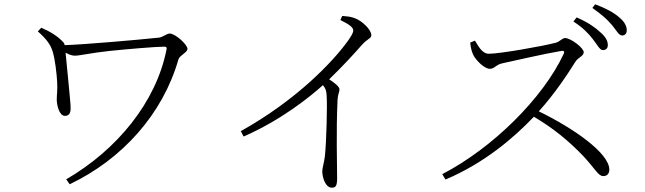

<svg xmlns="http://www.w3.org/2000/svg" viewBox="-20 -833 3000 893"><path d="M172 -704 156 -687C199 -649 216 -623 225 -593C236 -558 244 -489 246 -449C248 -414 244 -396 244 -369C244 -348 254 -294 282 -294C308 -294 310 -317 308 -345C305 -388 290 -533 285 -588C300 -580 314 -574 328 -574C351 -574 411 -588 489 -596C566 -604 705 -616 745 -616C753 -616 756 -612 755 -605C707 -358 524 -136 288 1L304 24C548 -92 737 -302 810 -557C815 -575 852 -589 852 -606C852 -625 796 -677 769 -677C755 -677 738 -660 719 -658C615 -647 372 -626 281 -623C280 -628 278 -633 274 -637C246 -667 213 -686 172 -704Z M1563 -740C1609 -717 1623 -705 1623 -690C1623 -682 1615 -666 1596 -640C1527 -545 1361 -369 1100 -223L1113 -198C1287 -274 1421 -382 1482 -437C1495 -421 1498 -410 1499 -391C1503 -347 1498 -168 1491 -106C1487 -73 1479 -54 1479 -36C1479 -7 1494 40 1523 40C1541 40 1548 32 1548 -4C1548 -66 1543 -221 1550 -369C1551 -393 1559 -406 1559 -417C1559 -430 1537 -447 1511 -464C1578 -529 1627 -583 1663 -624C1691 -655 1707 -653 1707 -670C1707 -694 1666 -735 1631 -748C1612 -756 1593 -757 1572 -759Z M2738 -650C2759 -624 2769 -600 2784 -600C2797 -600 2807 -607 2807 -623C2807 -643 2797 -662 2771 -684C2748 -706 2711 -731 2662 -752L2647 -733C2690 -705 2717 -678 2738 -650ZM2825 -718C2847 -692 2858 -668 2873 -668C2886 -668 2895 -676 2895 -692C2895 -712 2885 -732 2858 -754C2835 -774 2797 -795 2748 -813L2735 -796C2778 -766 2804 -743 2825 -718ZM2167 -635C2169 -607 2177 -586 2182 -576C2194 -553 2232 -513 2258 -513C2281 -513 2283 -530 2314 -538C2370 -550 2512 -583 2590 -596C2601 -598 2607 -595 2602 -583C2506 -377 2272 -145 2037 -23L2052 2C2232 -74 2370 -192 2463 -290C2551 -238 2621 -182 2693 -107C2750 -46 2762 -14 2786 -14C2805 -14 2814 -27 2814 -44C2814 -121 2647 -237 2486 -315C2561 -398 2622 -491 2655 -544C2668 -566 2695 -572 2695 -590C2695 -610 2635 -656 2608 -656C2595 -656 2584 -639 2564 -634C2508 -619 2306 -583 2254 -583C2221 -583 2204 -621 2189 -644Z"/></svg>

Font: Noto Serif CJK TC Light
Style: Regular
Weight: 300
Designer: Ryoko NISHIZUKA 西塚涼子 (kana & ideographs); Frank Grießhammer (Latin, Greek & Cyrillic); Wenlong ZHANG 张文龙 (bopomofo); San
Foundry: Adobe
Version: Version 2.001;hotconv 1.1.0;makeotfexe 2.6.0